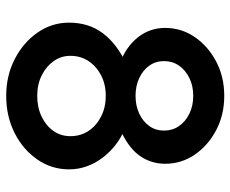

<svg xmlns="http://www.w3.org/2000/svg" viewBox="-82 -658 743 619"><g transform="rotate(90 289.5 -348.5)"><path d="M53 -200Q53 -231 61.5 -258.5Q70 -286 87.5 -309Q105 -332 130 -351Q155 -370 188 -385L182 -364Q156 -374 135.5 -388.5Q115 -403 100 -422Q85 -441 77.5 -463Q70 -485 70 -509Q70 -562 99.5 -605Q129 -648 178.5 -674Q228 -700 289 -700Q350 -700 399.5 -674Q449 -648 478.5 -605Q508 -562 508 -509Q508 -485 500.5 -463Q493 -441 479 -423Q465 -405 443.5 -390Q422 -375 395 -364L392 -381Q422 -369 446.5 -350Q471 -331 489 -307Q507 -283 516.5 -256Q526 -229 526 -200Q526 -143 494 -97Q462 -51 408.5 -24Q355 3 289 3Q224 3 170.5 -24.5Q117 -52 85 -98Q53 -144 53 -200ZM419 -204Q419 -237 402 -262.5Q385 -288 355.5 -303Q326 -318 289 -318Q252 -318 223 -303Q194 -288 177 -262.5Q160 -237 160 -204Q160 -174 177 -150Q194 -126 223 -111.5Q252 -97 289 -97Q326 -97 355.5 -111Q385 -125 402 -149Q419 -173 419 -204ZM401 -506Q401 -533 386.5 -554Q372 -575 346.5 -587.5Q321 -600 289 -600Q257 -600 231.5 -587.5Q206 -575 191.5 -554Q177 -533 177 -506Q177 -479 191.5 -458.5Q206 -438 231.5 -426Q257 -414 289 -414Q321 -414 346.5 -426Q372 -438 386.5 -458.5Q401 -479 401 -506Z"/></g></svg>

Font: Our Lexend
Style: Regular
Weight: 400
Designer: Bonnie Shaver-Troup, Thomas Jockin
Foundry: Lexend
Version: Version 1.007